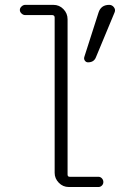

<svg xmlns="http://www.w3.org/2000/svg" viewBox="-20 -750 540 770"><path d="M375 -699.2Q384.8 -730.5 418 -730.5Q429.7 -730.5 437 -720.7Q444.3 -710.9 439.5 -700.2L365.2 -521.5Q357.4 -500 333 -500Q325.2 -500 320.3 -506.8Q315.4 -513.7 318.4 -522.5ZM81.1 -689.5Q73.2 -689.5 66.4 -695.8Q59.6 -702.1 59.6 -710Q59.6 -717.8 66.4 -724.1Q73.2 -730.5 81.1 -730.5H194.3Q217.8 -730.5 234.4 -713.4Q251 -696.3 251 -672.9V-49.8Q251 -41 259.8 -41H375Q382.8 -41 388.7 -34.7Q394.5 -28.3 394.5 -20Q394.5 -11.7 388.7 -5.9Q382.8 0 375 0H255.9Q232.4 0 215.8 -17.1Q199.2 -34.2 199.2 -56.6V-679.7Q199.2 -688.5 190.4 -689.5Z"/></svg>

Font: Rounded Mgen+ 1mn light
Style: Regular
Weight: 200
Designer: [Source Han Sans]
Ryoko NISHIZUKA  (kana & ideographs); Paul D. Hunt (Latin, Greek & Cyrillic); Wenlong ZHANG  (bopomofo
Version: Version 1.059.20150602